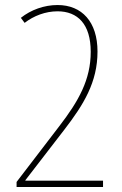

<svg xmlns="http://www.w3.org/2000/svg" viewBox="-20 -744 487 764"><path d="M390 0V-25H81V-27L236 -228C313 -328 368 -417 368 -539C368 -657 306 -724 209 -724C156 -724 103 -705 63 -673L78 -653C114 -681 161 -699 209 -699C289 -699 341 -648 341 -538C341 -427 293 -342 216 -242L46 -20V0Z"/></svg>

Font: Noto Sans Hebrew Condensed Thin
Style: Regular
Weight: 100
Width: 3
Designer: Monotype Design Team
Foundry: Monotype Imaging Inc.
Version: Version 2.004